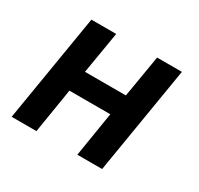

<svg xmlns="http://www.w3.org/2000/svg" viewBox="-117 -662 834 805"><g transform="rotate(30 300.0 -260.0)"><path d="M25 0 111 -520H231L197 -317H395L429 -520H549L463 0H343L378 -216H180L145 0Z"/></g></svg>

Font: Iosevka Aile
Style: Bold Italic
Weight: 700
Italic angle: -9°
Designer: Belleve Invis
Foundry: Belleve Invis
Version: Version 28.0.1; ttfautohint (v1.8.4)